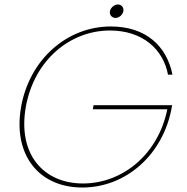

<svg xmlns="http://www.w3.org/2000/svg" viewBox="-20 -828 832 856"><path d="M74 -351C37 -140 151 8 347 8C543 8 709 -140 746 -351L748 -359H397L394 -341H726C684 -135 522 -10 350 -10C175 -10 58 -139 95 -351C133 -563 295 -692 470 -692C616 -692 708 -608 729 -495H749C723 -624 629 -710 474 -710C278 -710 111 -562 74 -351ZM495 -748C511 -748 527 -762 530 -778C533 -794 522 -808 506 -808C490 -808 473 -794 470 -778C467 -762 479 -748 495 -748Z"/></svg>

Font: Poppins Devanagari Thin
Style: Italic
Weight: 100
Italic angle: -10°
Designer: Ninad Kale (Devanagari), Jonny Pinhorn (Latin)
Foundry: Indian Type Foundry
Version: 4.005